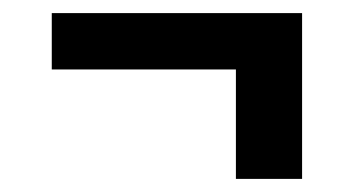

<svg xmlns="http://www.w3.org/2000/svg" viewBox="-20 -403 540 293"><path d="M340 -130V-297H59V-383H441V-130Z"/></svg>

Font: Iosevka Fixed
Style: Bold
Weight: 700
Monospace: yes
Designer: Belleve Invis
Foundry: Belleve Invis
Version: Version 32.3.0